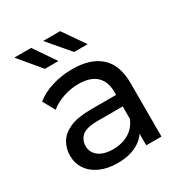

<svg xmlns="http://www.w3.org/2000/svg" viewBox="-173 -864 944 997"><g transform="rotate(-30 299.0 -365.5)"><path d="M420 0V-112L415 -133V-324Q415 -385 379.5 -418.5Q344 -452 273 -452Q226 -452 181 -436.5Q136 -421 105 -395L65 -467Q106 -500 163.5 -517.5Q221 -535 284 -535Q393 -535 452 -482Q511 -429 511 -320V0ZM246 6Q187 6 142.5 -14Q98 -34 74 -69.5Q50 -105 50 -150Q50 -193 70.5 -228Q91 -263 137.5 -284Q184 -305 263 -305H431V-236H267Q195 -236 170 -212Q145 -188 145 -154Q145 -115 176 -91.5Q207 -68 262 -68Q316 -68 356.5 -92Q397 -116 415 -162L434 -96Q415 -49 367 -21.5Q319 6 246 6ZM338 -607 227 -737H329L419 -607ZM163 -607 54 -737H155L244 -607Z"/></g></svg>

Font: Montserrat Thin Medium
Style: Regular
Weight: 500
Version: Version 9.000